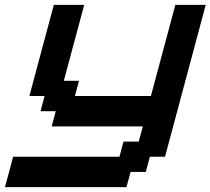

<svg xmlns="http://www.w3.org/2000/svg" viewBox="-54 -645 866 790"><path d="M-33.7 125H466.3L483.4 62.5H545.9L562.5 0H625Q652.8 -104 708.7 -312.3Q764.6 -520.5 792.5 -625H667.5Q650.4 -562.5 617.2 -437.5Q584 -312.5 566.9 -250H254.4L271 -312.5H208.5L292.5 -625H167.5Q150.9 -562.5 117.2 -437.5Q83.5 -312.5 66.9 -250H129.4L112.8 -187.5H175.3L158.7 -125H533.7L516.6 -62.5H454.1L437.5 0H0Q-5.4 21 -16.6 62.5Q-27.8 104 -33.7 125Z"/></svg>

Font: Faithful 32x
Style: Oblique
Weight: 400
Foundry: Faithful Resource Pack
Version: Version 1.0; January 27, 2023